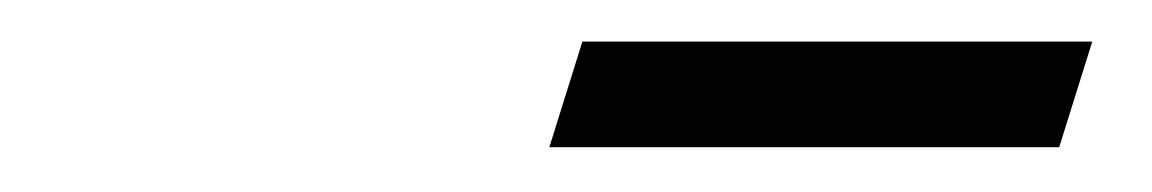

<svg xmlns="http://www.w3.org/2000/svg" viewBox="-20 -634 540 90"><path d="M237.5 -565 253 -614.5H492L476.5 -565Z"/></svg>

Font: Newsreader 20pt
Style: Italic
Weight: 400
Italic angle: -17°
Version: Version 1.003